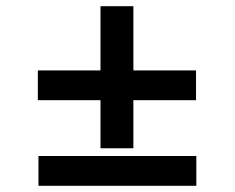

<svg xmlns="http://www.w3.org/2000/svg" viewBox="-20 -599 757 619"><path d="M613 -96V0H104V-96ZM612 -276H410V-121H304V-276H102V-372H304V-579H410V-372H612Z"/></svg>

Font: A Bank Premium Med
Style: Regular
Weight: 500
Designer: Ninad Kale (Devanagari), Jonny Pinhorn (Latin), Htun Naung (Myanmar)
Foundry: Indian Type Foundry
Version: 4.004